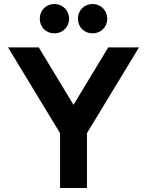

<svg xmlns="http://www.w3.org/2000/svg" viewBox="-20 -936 732 956"><path d="M251 -770C292 -770 324 -801 324 -843C324 -884 292 -916 251 -916C209 -916 178 -884 178 -843C178 -801 209 -770 251 -770ZM441 -770C482 -770 514 -801 514 -843C514 -884 482 -916 441 -916C399 -916 368 -884 368 -843C368 -801 399 -770 441 -770ZM279 0H413V-273L672 -700H519L346 -414L173 -700H20L279 -273Z"/></svg>

Font: Overpass ExtraBold
Style: Regular
Weight: 800
Designer: Delve Withrington, Thomas Jockin
Foundry: Delve Fonts
Version: Version 3.000;DELV;Overpass